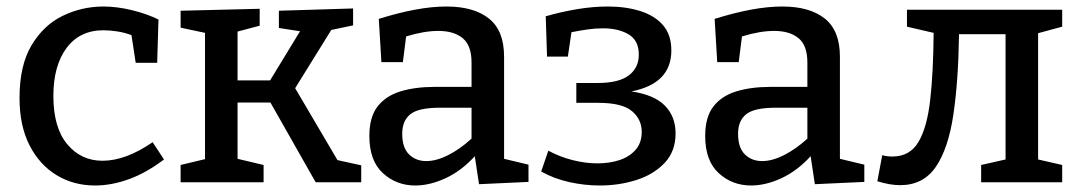

<svg xmlns="http://www.w3.org/2000/svg" viewBox="-20 -560 3318 590"><path d="M272 10Q206 10 153.5 -22Q101 -54 70.5 -114Q40 -174 40 -259Q40 -359 77 -421Q114 -483 173 -511.5Q232 -540 298 -540Q340 -540 386.5 -528.5Q433 -517 467 -500L463 -367H397L384 -452Q363 -460 340 -463.5Q317 -467 298 -467Q225 -467 184.5 -412.5Q144 -358 144 -265Q144 -168 186.5 -117Q229 -66 295 -66Q366 -66 449 -123L484 -70Q430 -29 376.5 -9.5Q323 10 272 10Z M535 0V-53L610 -71V-459L535 -475V-527L778 -533V-481L710 -463V-313H810L902 -464L837 -474V-527L1065 -534V-482L998 -468L887 -289L1017 -68L1090 -52V0H950L811 -245H710V-72L790 -53V0Z M1452 6 1439 -80Q1398 -35 1349.5 -12.5Q1301 10 1256 10Q1198 10 1156.5 -28Q1115 -66 1115 -142Q1115 -200 1140 -232.5Q1165 -265 1210 -279Q1255 -293 1316 -293H1429V-368Q1429 -420 1402 -442.5Q1375 -465 1327 -465Q1283 -465 1228 -448L1218 -369H1152L1144 -502Q1205 -521 1256.5 -530.5Q1308 -540 1352 -540Q1436 -540 1482.5 -503Q1529 -466 1529 -386V-72L1604 -54V-1ZM1216 -149Q1216 -106 1237 -85.5Q1258 -65 1290 -65Q1321 -65 1357.5 -83.5Q1394 -102 1429 -134V-229H1332Q1266 -229 1241 -209Q1216 -189 1216 -149Z M1823 10Q1776 10 1729 -0.5Q1682 -11 1643 -33L1665 -97Q1700 -78 1739.5 -68Q1779 -58 1816 -58Q1853 -58 1883.5 -68Q1914 -78 1933 -99.5Q1952 -121 1952 -155Q1952 -193 1922 -218.5Q1892 -244 1818 -244H1751V-305H1816Q1882 -305 1912.5 -328.5Q1943 -352 1943 -392Q1943 -436 1911.5 -454.5Q1880 -473 1833 -473Q1810 -473 1785.5 -469.5Q1761 -466 1736 -461L1725 -386H1661L1657 -510Q1706 -524 1754.5 -532Q1803 -540 1848 -540Q1903 -540 1947.5 -526Q1992 -512 2017.5 -482.5Q2043 -453 2043 -405Q2043 -303 1920 -279Q1990 -269 2023 -235.5Q2056 -202 2056 -150Q2056 -95 2022.5 -59.5Q1989 -24 1936 -7Q1883 10 1823 10Z M2484 6 2471 -80Q2430 -35 2381.5 -12.5Q2333 10 2288 10Q2230 10 2188.5 -28Q2147 -66 2147 -142Q2147 -200 2172 -232.5Q2197 -265 2242 -279Q2287 -293 2348 -293H2461V-368Q2461 -420 2434 -442.5Q2407 -465 2359 -465Q2315 -465 2260 -448L2250 -369H2184L2176 -502Q2237 -521 2288.5 -530.5Q2340 -540 2384 -540Q2468 -540 2514.5 -503Q2561 -466 2561 -386V-72L2636 -54V-1ZM2248 -149Q2248 -106 2269 -85.5Q2290 -65 2322 -65Q2353 -65 2389.5 -83.5Q2426 -102 2461 -134V-229H2364Q2298 -229 2273 -209Q2248 -189 2248 -149Z M2746 9Q2715 9 2676 -3L2691 -83Q2706 -79 2722 -79Q2776 -79 2802.5 -124Q2829 -169 2838.5 -253.5Q2848 -338 2849 -459L2767 -478V-530H3244V-478L3170 -458V-70L3244 -53V0H2995V-53L3070 -70V-455H2927Q2925 -311 2909.5 -207Q2894 -103 2855.5 -47Q2817 9 2746 9Z"/></svg>

Font: Bitter Medium
Style: Regular
Weight: 500
Designer: Sol Matas, and Bitter project Authors
Foundry: Sol Matas
Version: Version 2.001